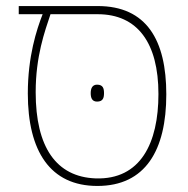

<svg xmlns="http://www.w3.org/2000/svg" viewBox="-20 -604 623 635"><path d="M302 11C461 11 530 -107 530 -292C530 -471 465 -584 303 -584H42V-557H121C101 -506 72 -417 72 -295C72 -104 146 11 302 11ZM296 -14C166 -19 98 -117 98 -299C98 -418 128 -500 147 -557H303C435 -557 504 -462 504 -293C504 -131 445 -9 296 -14ZM280 -296C280 -281 284 -268 301 -268C321 -268 324 -281 324 -296C324 -311 321 -324 301 -324C285 -324 280 -311 280 -296Z"/></svg>

Font: Noto Sans Hebrew SemiCondensed Thin
Style: Regular
Weight: 100
Width: 4
Designer: Monotype Design Team
Foundry: Monotype Imaging Inc.
Version: Version 2.004